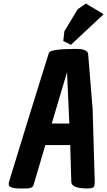

<svg xmlns="http://www.w3.org/2000/svg" viewBox="-20 -1044 603 1080"><path d="M379 -792 336 -813 342 -868 417 -992 463 -1024 563 -964ZM406 -769Q475 -769 476 -738L501 -431L513 -22Q513 2 506 9Q499 16 470 16Q381 16 381 -22L375 -228H235L174 -21Q169 -3 166 2Q160 16 127.5 16Q95 16 81 16Q38 14 31 0Q29 -4 29 -9.5Q29 -15 31 -22Q157 -434 204.5 -585Q252 -736 255 -746Q262 -769 406 -769ZM357 -638 271 -349H370Z"/></svg>

Font: Chau Philomene One
Style: Italic
Weight: 400
Designer: Vicente Lamonaca
Foundry: TipoType
Version: Version 1.001